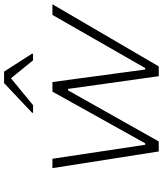

<svg xmlns="http://www.w3.org/2000/svg" viewBox="50 -832 782 921"><g transform="rotate(-90 440.5 -371.0)"><path d="M175 0 95 -510H140L207 -65H214L462 -510H508L568 -65H575L830 -510H881L583 0H536L475 -435H468L223 0ZM360 -603 361 -608 503 -742H558L644 -608L643 -603H612L526 -709L397 -603Z"/></g></svg>

Font: Saira SemiExpanded ExtraLight
Style: Italic
Weight: 250
Width: 6
Italic angle: -12°
Designer: Hector Gatti with collaboration of the Omnibus-Type team
Foundry: Omnibus-Type
Version: Version 1.101